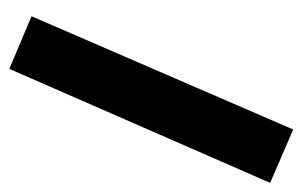

<svg xmlns="http://www.w3.org/2000/svg" viewBox="-146 -315 664 422"><g transform="rotate(-90 186.0 -104.0)"><path d="M245.6 -415.5 361.3 -366.7 112.3 208.5 -4.9 157.7Z"/></g></svg>

Font: Vazir Black FD-WOL
Style: Black-FD-WOL
Weight: 900
Designer: Saber Rastikerdar
Foundry: Saber Rastikerdar
Version: Version 30.0.0